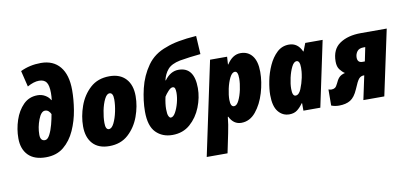

<svg xmlns="http://www.w3.org/2000/svg" viewBox="-87 -1065 3381 1599"><g transform="rotate(-10 1604.0 -265.5)"><path d="M539 -503Q539 -633 482 -702Q425 -771 321 -771Q227 -771 148 -733L181 -597Q236 -628 280 -628Q323 -628 342 -601.5Q361 -575 361 -510Q361 -479 357 -451H354Q340 -477 311 -494Q282 -511 247 -511Q175 -511 126.5 -462Q78 -413 53 -338Q28 -263 28 -185Q28 -94 79 -42Q130 10 228 10Q319 10 379 -39.5Q439 -89 474.5 -168Q510 -247 524.5 -336Q539 -425 539 -503ZM205 -185Q205 -248 229 -311Q253 -374 286 -374Q305 -374 317.5 -361.5Q330 -349 335 -336Q329 -299 316.5 -251Q304 -203 285.5 -167.5Q267 -132 244 -132Q205 -132 205 -185Z M1051 -363Q1051 -457 1002 -510Q953 -563 864 -563Q765 -563 701 -504.5Q637 -446 606.5 -360Q576 -274 576 -190Q576 -96 624.5 -43Q673 10 764 10Q861 10 924.5 -47.5Q988 -105 1019.5 -191Q1051 -277 1051 -363ZM756 -187Q756 -235 767 -290Q778 -345 797.5 -384Q817 -423 840 -423Q871 -423 871 -366Q871 -319 859.5 -264Q848 -209 828.5 -169.5Q809 -130 785 -130Q756 -130 756 -187Z M1573 -338Q1573 -516 1440 -516Q1372 -516 1322 -448H1318Q1330 -501 1361.5 -538Q1393 -575 1467 -590Q1507 -597 1553.5 -603Q1600 -609 1643 -613L1634 -768Q1464 -756 1377 -720Q1272 -685 1213 -601.5Q1154 -518 1129.5 -415.5Q1105 -313 1105 -221Q1105 -99 1159 -44.5Q1213 10 1298 10Q1387 10 1448 -43.5Q1509 -97 1541 -177.5Q1573 -258 1573 -338ZM1282 -211Q1282 -256 1295 -314Q1307 -334 1328.5 -357.5Q1350 -381 1366 -381Q1382 -381 1386.5 -366.5Q1391 -352 1391 -331Q1391 -291 1379 -245.5Q1367 -200 1348.5 -167.5Q1330 -135 1309 -135Q1299 -135 1290.5 -152Q1282 -169 1282 -211Z M1814 -197Q1814 -235 1825 -287Q1836 -339 1855.5 -378.5Q1875 -418 1900 -418Q1926 -418 1926 -358Q1926 -315 1915 -263.5Q1904 -212 1885.5 -174.5Q1867 -137 1844 -137Q1814 -137 1814 -197ZM1722 240 1756 76Q1764 37 1769 5.5Q1774 -26 1777 -59H1781Q1815 10 1880 10Q1952 10 2003 -52Q2054 -114 2081 -204.5Q2108 -295 2108 -381Q2108 -470 2072 -516.5Q2036 -563 1973 -563Q1905 -563 1857 -488H1854L1858 -553H1714L1546 240Z M2337 -196Q2337 -237 2348.5 -288.5Q2360 -340 2379 -378Q2398 -416 2421 -416Q2449 -416 2449 -356Q2449 -342 2447.5 -323.5Q2446 -305 2440 -273Q2430 -225 2411.5 -180Q2393 -135 2364 -135Q2337 -135 2337 -196ZM2402 -63H2406V0H2549L2666 -553H2519L2493 -486H2490Q2456 -563 2382 -563Q2323 -563 2280.5 -523Q2238 -483 2210 -421.5Q2182 -360 2169 -293.5Q2156 -227 2156 -176Q2156 -80 2193 -35Q2230 10 2286 10Q2327 10 2353.5 -10.5Q2380 -31 2402 -63Z M2919 -359Q2919 -387 2935.5 -409.5Q2952 -432 2990 -432H3005L2981 -315H2960Q2919 -315 2919 -359ZM2867 -99Q2894 -165 2910.5 -183.5Q2927 -202 2951 -202H2956L2913 0H3090L3208 -553H2988Q2880 -553 2810.5 -506.5Q2741 -460 2741 -356Q2741 -313 2760 -288Q2779 -263 2801 -249Q2767 -241 2750 -222.5Q2733 -204 2721 -175Q2709 -149 2697 -141Q2685 -133 2667 -133Q2656 -133 2642 -138L2641 -2Q2671 10 2706 10Q2765 10 2802.5 -13Q2840 -36 2867 -99Z"/></g></svg>

Font: Noto Sans Display SemiCondensed Black
Style: Italic
Weight: 900
Width: 4
Designer: Monotype Design team
Foundry: Monotype Imaging Inc.
Version: 1.000